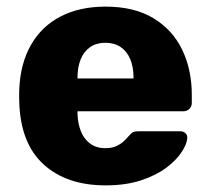

<svg xmlns="http://www.w3.org/2000/svg" viewBox="-20 -550 634 580"><path d="M299 10Q180.7 10 110.9 -54.1Q41.1 -118.2 38.1 -244.4Q37.8 -251.2 37.8 -261.9Q37.8 -272.5 38.1 -278.8Q41.3 -358 73.6 -414.4Q105.9 -470.8 163.4 -500.4Q220.9 -530 298.4 -530Q385.9 -530 443.6 -494.9Q501.4 -459.9 530.4 -399.7Q559.4 -339.5 559.4 -263.3V-238.9Q559.4 -228.3 551.9 -221Q544.5 -213.8 533.9 -213.8H214.1Q214.1 -213.1 214.1 -211Q214.1 -208.9 214.1 -206.9Q214.9 -177.5 224.2 -153.9Q233.5 -130.2 252.2 -116.3Q271 -102.4 297.7 -102.4Q317.6 -102.4 331.1 -108.5Q344.6 -114.6 353.8 -123.2Q363 -131.9 368 -138Q377 -148.5 382.6 -151Q388.3 -153.5 399.9 -153.5H524Q533.6 -153.5 540.1 -147.7Q546.6 -141.9 545.6 -132.2Q544.6 -115.1 528.9 -90.9Q513.1 -66.6 482.6 -43.5Q452 -20.4 405.9 -5.2Q359.7 10 299 10ZM214.1 -312.9H383.4V-315Q383.4 -347.5 373.4 -371.3Q363.5 -395 344.4 -407.9Q325.2 -420.8 298.4 -420.8Q271.5 -420.8 252.6 -407.9Q233.6 -395 223.9 -371.3Q214.1 -347.5 214.1 -315Z"/></svg>

Font: Rubik Light
Style: Regular
Weight: 300
Designer: Hubert and Fischer
Foundry: Hubert and Fischer
Version: Version 2.300;gftools[0.9.30]